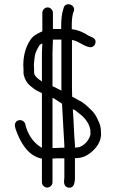

<svg xmlns="http://www.w3.org/2000/svg" viewBox="-20 -758 547 907"><path d="M205 -723C191.8 -723 180 -711.2 180 -698V-610C160.6 -601.4 137.4 -590.1 126 -573C103.8 -541.9 90 -501.1 90 -449C90.7 -443.7 91 -438.3 91 -433V-416C91 -407.3 93 -398.3 97 -389C105.3 -367.5 116.8 -356.4 136 -342C152.5 -328.8 161 -326.5 178 -318V-60C176 -60.7 173.7 -62 171 -64C135.4 -86.2 109.4 -126.1 99 -173C92.8 -193.5 63 -197.5 53 -178.5C47.8 -168.5 50.9 -160.6 53 -151C72.7 -92 107.6 -25.9 171 -10C173.7 -10 176 -9.7 178 -9V103C178 116.2 189.8 128 203 128C216.2 128 228 116.2 228 103V-9H231C237 -9 243.3 -9.3 250 -10H284V81C284 84.3 283.7 88.3 283 93C280.7 111.4 286.9 125.9 304 128.5C329.3 132.3 334 104.7 334 81V-11H339C367.5 -11 390.1 -22.3 408 -36.5C432.9 -56.2 461.3 -89.7 457 -133C457 -154.1 452.9 -171.7 445 -186C434.6 -210.2 425.3 -226.6 405 -244C392.4 -256.6 371.5 -275.8 356 -282L342 -290C334.6 -293.7 328.4 -298 321 -301C321 -312.3 320.7 -324.3 320 -337V-569C322 -569 324 -568.7 326 -568C354 -561 371.6 -542.8 399 -536C414.4 -531.4 426.6 -540.7 430 -552C437.7 -577.8 413.6 -581.7 399 -589C376.8 -603.8 350.6 -616.5 319 -620V-630C319 -661.3 320 -685.8 329 -706C338.1 -736.5 289.9 -751.6 281 -722C271.5 -693.4 269 -669.1 269 -629V-621H230V-698C230 -711.2 218.2 -723 205 -723ZM228 -296C228.7 -295.3 229.3 -295 230 -295C247 -286.5 258.1 -277.7 273 -268C277.3 -203.5 279.5 -134.9 284 -72V-60H265C259 -60 252.7 -59.7 246 -59H228ZM324 -241V-242L334 -238C344.4 -230.2 359.6 -217.5 371 -208C388.7 -190.3 401.4 -171.9 407 -144V-130C407.7 -127.3 407.7 -124.3 407 -121C402.4 -102.5 390.5 -86.4 377.5 -76C371.9 -71.5 357.4 -62 349 -62C345 -61.3 340.7 -61 336 -61H334V-75C328.9 -125.8 328.6 -187.8 324 -241ZM230 -571H270V-330C258.4 -336.6 239.1 -345.4 228 -351V-509C228 -530 230 -548.9 230 -571ZM178 -373C169.7 -378.6 154.5 -389.3 150 -396C145.3 -400.7 141 -408.1 141 -416V-433C141 -439 140.7 -445.3 140 -452C140 -456 140.3 -459.7 141 -463C141 -471.1 143.9 -486.1 145 -497C147.6 -512.5 160.3 -534.5 168 -546C170.6 -548.6 176.3 -551.1 180 -553C180 -539.7 178 -523.8 178 -510Z"/></svg>

Font: HoneyBee
Style: Book
Weight: 300
Foundry: Cannot Into Space Fonts
Version: Version 0.89